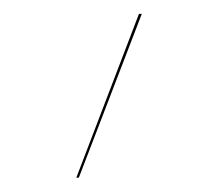

<svg xmlns="http://www.w3.org/2000/svg" viewBox="-20 -700 312 275"><path d="M89.3 -445.5H92.9L183.1 -680.1H179Z"/></svg>

Font: Fira Sans Four
Style: Regular
Weight: 100
Designer: Carrois Corporate & Edenspiekermann AG
Foundry: Carrois Corporate GbR & Edenspiekermann AG
Version: Version 4.203;PS 004.203;hotconv 1.0.88;makeotf.lib2.5.64775